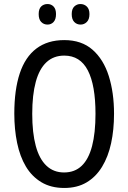

<svg xmlns="http://www.w3.org/2000/svg" viewBox="-20 -923 636 953"><path d="M546 -358Q546 -279 531.5 -212Q517 -145 486.5 -95Q456 -45 409.5 -17.5Q363 10 299 10Q233 10 185.5 -18.5Q138 -47 108.5 -96.5Q79 -146 65 -213.5Q51 -281 51 -359Q51 -477 78 -558.5Q105 -640 160.5 -682Q216 -724 299 -724Q385 -724 439.5 -676Q494 -628 520 -545.5Q546 -463 546 -358ZM140 -358Q140 -264 157.5 -199Q175 -134 210.5 -100.5Q246 -67 298 -67Q351 -67 385.5 -100Q420 -133 437 -198Q454 -263 454 -358Q454 -500 416 -573.5Q378 -647 299 -647Q246 -647 210.5 -614Q175 -581 157.5 -516.5Q140 -452 140 -358ZM172 -853Q172 -879 184.5 -891Q197 -903 216 -903Q234 -903 246 -890.5Q258 -878 258 -853Q258 -827 246 -814Q234 -801 216 -801Q197 -801 184.5 -814Q172 -827 172 -853ZM336 -853Q336 -879 349 -891Q362 -903 379 -903Q398 -903 411 -890.5Q424 -878 424 -853Q424 -827 411 -814Q398 -801 380 -801Q361 -801 348.5 -814Q336 -827 336 -853Z"/></svg>

Font: Noto Sans Display Condensed
Style: Regular
Weight: 400
Width: 3
Designer: Monotype Design Team
Foundry: Monotype Imaging Inc.
Version: Version 2.003